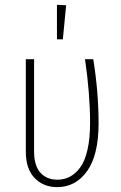

<svg xmlns="http://www.w3.org/2000/svg" viewBox="-20 -765 502 795"><path d="M215.8 -745.1 253.9 -743.2 240.2 -602.1H215.8ZM366.2 -520Q388.2 -382.8 388.2 -254.9Q388.2 -122.6 340.6 -56.4Q293 9.8 216.8 9.8Q159.2 9.8 123 -28.3Q86.9 -66.4 86.9 -136.2V-520H121.1V-138.2Q121.1 -79.1 147.2 -50Q173.3 -21 217.8 -21Q245.6 -21 268.8 -33Q292 -44.9 311.5 -70.8Q331.1 -96.7 342 -144Q353 -191.4 353 -255.9Q353 -376 332 -520Z"/></svg>

Font: Fira Sans Compressed UltraLight
Style: Regular
Weight: 200
Width: 1
Designer: Carrois Corporate & Edenspiekermann AG
Foundry: Carrois Corporate GbR & Edenspiekermann AG
Version: Version 4.203;PS 004.203;hotconv 1.0.88;makeotf.lib2.5.64775